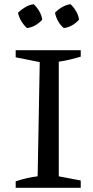

<svg xmlns="http://www.w3.org/2000/svg" viewBox="-20 -898 444 918"><path d="M55 0V-31Q82 -40 108 -46Q134 -52 160 -55L170 -601L55 -624V-658H366V-627Q342 -620 315.5 -613.5Q289 -607 261 -603V-55L366 -35V0ZM141 -878Q157 -863 168 -844Q179 -825 182 -804Q169 -789 149.5 -777.5Q130 -766 109 -764Q94 -777 82.5 -796Q71 -815 66 -837Q81 -852 100.5 -863.5Q120 -875 141 -878ZM317 -878Q333 -863 344 -844Q355 -825 358 -804Q345 -789 325.5 -777.5Q306 -766 285 -764Q269 -777 258 -796.5Q247 -816 243 -837Q257 -852 276.5 -863.5Q296 -875 317 -878Z"/></svg>

Font: Piazzolla Thin Medium
Style: Regular
Weight: 500
Version: Version 2.005